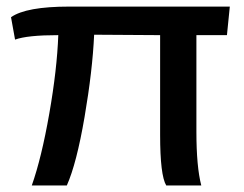

<svg xmlns="http://www.w3.org/2000/svg" viewBox="-20 -569 750 589"><path d="M77.5 0Q107.5 -85 131.2 -220.6Q155 -356.2 158.8 -461.2Q63.8 -461.2 26.2 -447.5L13.8 -516.2Q60 -548.8 192.5 -548.8H685L676.2 -461.2H582.5V-165Q582.5 -57.5 597.5 0H490Q471.2 -31.2 471.2 -155V-461.2L268.8 -462.5Q263.8 -352.5 239.4 -210Q215 -67.5 185 0Z"/></svg>

Font: Now Alt Medium
Style: Regular
Weight: 500
Designer: Alfredo Marco Pradil
Foundry: Alfredo Marco Pradil
Version: Version 1.002;PS 001.002;hotconv 1.0.88;makeotf.lib2.5.64775